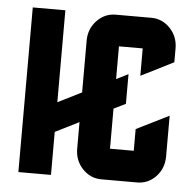

<svg xmlns="http://www.w3.org/2000/svg" viewBox="-45 -600 650 645"><g transform="rotate(5 280.0 -277.5)"><path d="M419.9 -178.2 529.8 -232.9V-95.2Q529.8 -55.2 503.4 -27.3Q477.5 0 439.9 0H319.8Q282.7 0 256.3 -27.8Q230 -55.7 230 -95.2V-185.1L149.9 -145V0H40V-555.2H149.9V-245.1L230 -285.2V-460Q230 -499.5 256.3 -527.3Q282.7 -555.2 319.8 -555.2H439.9Q477.1 -555.2 503.4 -527.3Q529.8 -499.5 529.8 -460V-413.1L419.9 -357.9V-450.2H339.8V-339.8L379.9 -359.9V-259.8L339.8 -240.2V-105H419.9Z"/></g></svg>

Font: Horta
Style: Regular
Weight: 600
Width: 3
Version: Version 0.11